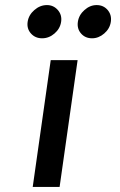

<svg xmlns="http://www.w3.org/2000/svg" viewBox="-20 -737 473 757"><path d="M165 -717Q191 -717 208 -697.5Q225 -678 221 -651Q217 -624 195 -605Q173 -586 146 -586Q119 -586 102 -605Q85 -624 89 -651Q93 -678 115.5 -697.5Q138 -717 165 -717ZM343 -586Q316 -586 299.5 -605Q283 -624 287 -651Q291 -678 313 -697.5Q335 -717 361 -717Q388 -717 404.5 -697.5Q421 -678 417 -651Q413 -624 391 -605Q369 -586 343 -586ZM180 -500H286L215 0H109Z"/></svg>

Font: Oakes Grotesk Medium
Style: Italic
Weight: 500
Italic angle: -8°
Designer: Samuel Oakes
Foundry: Samuel Oakes
Version: Version 1.000;PS 001.000;hotconv 1.0.88;makeotf.lib2.5.64775